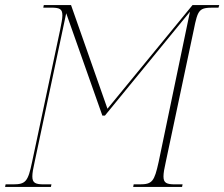

<svg xmlns="http://www.w3.org/2000/svg" viewBox="-35 -734 881 754"><path d="M-15 0H165L167 -10H138C105 -10 92 -15 92 -41C92 -54 95 -72 101 -98L225 -682L367 -280H377L711 -688L588 -98C571 -21 563 -10 513 -10H490L488 0H680L682 -10H653C620 -10 607 -15 607 -41C607 -54 610 -72 616 -98L726 -617C742 -697 747 -704 804 -704H823L826 -714H721L387 -307L244 -714H137L135 -704H164C200 -704 210 -699 210 -673C210 -660 206 -642 201 -616L91 -98C75 -21 66 -10 16 -10H-13Z"/></svg>

Font: Noto Serif Display Condensed Thin
Style: Italic
Weight: 100
Width: 3
Italic angle: -12°
Designer: Monotype Design Team
Foundry: Monotype Imaging Inc.
Version: Version 2.009